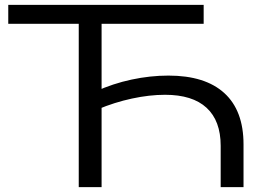

<svg xmlns="http://www.w3.org/2000/svg" viewBox="-20 -770 1066 790"><path d="M888 0V-170Q888 -273 830 -326.5Q772 -380 659 -380Q595 -380 523 -364.5Q451 -349 382 -320L374 -394Q444 -426 521 -442.5Q598 -459 673 -459Q824 -459 903 -387Q982 -315 982 -176V0ZM818 -750V-672H356L398 -715V0H304V-715L347 -672H14V-750Z"/></svg>

Font: Unbounded Light
Style: Regular
Weight: 300
Designer: Luke Prowse, Jean-Baptiste Morizot, Fátima Lázaro, Florian Runge
Foundry: NaN
Version: Version 1.700